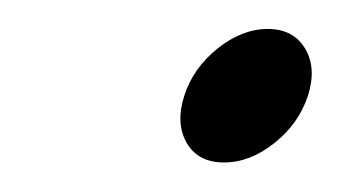

<svg xmlns="http://www.w3.org/2000/svg" viewBox="-20 -100 234 132"><path d="M164.1 -80.1Q181.6 -80.1 189.7 -66.7Q197.8 -53.2 191.7 -34.2Q185.5 -15.1 168.7 -1.7Q151.9 11.7 134 11.7Q116.2 11.7 108.4 -1.7Q100.6 -15.1 106.7 -34.2Q112.8 -53.2 129.6 -66.7Q146.5 -80.1 164.1 -80.1Z"/></svg>

Font: RIT Rachana
Style: Italic
Weight: 400
Designer: Hussain KH
Version: 1.5.2